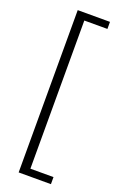

<svg xmlns="http://www.w3.org/2000/svg" viewBox="-163 -728 604 945"><g transform="rotate(20 139.5 -255.0)"><path d="M239 170H70V-680H239V-643H118V133H239Z"/></g></svg>

Font: Gemunu Libre ExtraLight ExtraLight
Style: Regular
Weight: 250
Version: Version 1.100